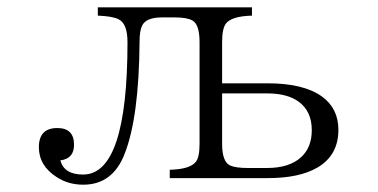

<svg xmlns="http://www.w3.org/2000/svg" viewBox="-20 -544 1040 528"><path d="M528.8 -428.2Q528.8 -475.6 509.8 -487.3Q494.6 -496.1 461.9 -496.1H424.8Q381.3 -496.1 370.6 -473.1Q363.8 -459 363.8 -429.2Q362.3 -221.7 322.8 -121.1Q290 -36.1 209 -36.1Q167.5 -36.1 135.7 -57.1Q86.9 -88.4 86.9 -139.2Q86.9 -191.9 137.7 -191.9Q183.6 -191.9 183.6 -146Q183.6 -107.4 146 -103Q156.2 -64 208.5 -64Q330.6 -64 330.6 -428.2Q330.6 -479.5 305.7 -491.2Q288.6 -499.5 249 -501V-523.9H672.9V-501Q616.7 -499.5 601.1 -479Q590.8 -464.8 590.8 -428.2V-314.9H715.8Q815.4 -314.9 865.7 -278.3Q910.6 -245.6 910.6 -187Q910.6 -116.7 852.5 -83Q803.2 -54.2 715.8 -54.2H446.8V-77.1Q502.9 -78.6 518.6 -99.1Q528.8 -111.8 528.8 -148.9ZM590.8 -287.1V-148.9Q590.8 -99.1 612.8 -88.9Q628.4 -82 661.6 -82H713.9Q775.9 -82 808.1 -111.8Q837.4 -138.7 837.4 -186Q837.4 -238.8 800.3 -265.1Q769 -287.1 715.8 -287.1Z"/></svg>

Font: I.Ming
Style: Regular
Weight: 400
Designer: Ichiten Fonts Project
Version: Version 6.11; Dec 27, 2019